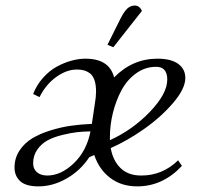

<svg xmlns="http://www.w3.org/2000/svg" viewBox="-20 -663 740 690"><path d="M32.2 -61Q32.2 -94.7 50 -121.8Q67.9 -148.9 95.7 -165.8Q123.5 -182.6 161.4 -194.3Q199.2 -206.1 235.6 -211.2Q272 -216.3 310.1 -217.8L320.8 -290Q325.2 -315.4 325.2 -334Q325.2 -358.9 319.3 -375.5Q313.5 -392.1 302.5 -399.9Q291.5 -407.7 280.8 -410.4Q270 -413.1 255.9 -413.1Q219.2 -413.1 181.9 -386.2Q144.5 -359.4 122.1 -314L99.1 -325.2Q111.8 -357.9 134.8 -383.5Q157.7 -409.2 184.3 -423.6Q210.9 -438 237.1 -445.1Q263.2 -452.1 287.1 -452.1Q373 -452.1 390.1 -384.8Q456.1 -452.1 545.9 -452.1Q595.2 -452.1 620.6 -433.3Q646 -414.6 646 -382.8Q646 -344.2 602.1 -293Q558.1 -241.7 497.1 -199Q436 -156.2 377.9 -130.9Q385.7 -85.9 413.1 -59.1Q440.4 -32.2 487.8 -32.2Q564 -32.2 620.1 -86.9L633.8 -66.9Q564.9 6.8 473.1 6.8Q416 6.8 376 -23.7Q335.9 -54.2 318.8 -106L300.8 -98.1Q270 -50.8 220.2 -22Q170.4 6.8 118.2 6.8Q72.8 6.8 52.5 -12Q32.2 -30.8 32.2 -61ZM99.1 -76.2Q99.1 -55.7 113 -43.9Q127 -32.2 149.9 -32.2Q199.2 -32.2 245.4 -76.4Q291.5 -120.6 305.2 -190.9Q279.8 -190.4 257.1 -188Q234.4 -185.5 203.9 -178Q173.3 -170.4 151.6 -158.9Q129.9 -147.5 114.5 -126Q99.1 -104.5 99.1 -76.2ZM366.2 -502 412.1 -594.2Q425.8 -621.6 437.5 -632.3Q449.2 -643.1 464.8 -643.1Q481 -643.1 490.2 -624L387.2 -493.2ZM375 -159.2Q456.5 -196.3 518.8 -261.2Q581.1 -326.2 581.1 -377Q581.1 -422.9 541 -422.9Q502 -422.9 469.5 -399.7Q437 -376.5 417 -339.4Q397 -302.2 386 -258.3Q375 -214.4 375 -169.9Z"/></svg>

Font: Dihjauti S
Style: Italic
Weight: 400
Italic angle: -9°
Designer: T. Christopher White
Version: Version 3.0.0